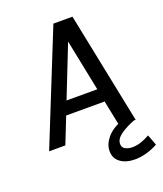

<svg xmlns="http://www.w3.org/2000/svg" viewBox="-152 -738 878 1035"><g transform="rotate(-20 287.5 -220.0)"><path d="M21.5 0 278.5 -639H388L518 0H425L394.5 -150H174L114.5 0ZM203.5 -225.5H380L320 -521ZM575 163Q543.5 180.5 509.2 190Q475 199.5 443 199.5Q392 199.5 360 176.2Q328 153 328 111Q328 73 357 37.2Q386 1.5 443.5 -21L511.5 -1.5Q457.5 19.5 426 42.8Q394.5 66 394.5 93.5Q394.5 115 412 124Q429.5 133 452.5 133Q474.5 133 498.2 125.8Q522 118.5 552 102Z"/></g></svg>

Font: Karla Medium
Style: Italic
Weight: 500
Italic angle: -8°
Designer: Jonathan Pinhorn
Version: Version 2.001